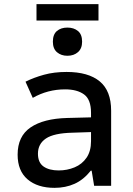

<svg xmlns="http://www.w3.org/2000/svg" viewBox="-20 -896 640 926"><path d="M243 10Q161 10 113 -31Q65 -72 65 -150Q65 -239 127.5 -281.5Q190 -324 304 -327L419 -330V-352Q419 -416 385.5 -440.5Q352 -465 294 -465Q210 -465 138 -424L103 -502Q143 -522 192 -535.5Q241 -549 301 -549Q406 -549 461 -503.5Q516 -458 516 -362V0H434L422 -73H418Q383 -29 339.5 -9.5Q296 10 243 10ZM263 -74Q304 -74 340 -89Q376 -104 397.5 -135.5Q419 -167 419 -215V-259L330 -256Q240 -254 201.5 -228Q163 -202 163 -155Q163 -112 190 -93Q217 -74 263 -74ZM305 -627Q275 -627 255 -644Q235 -661 235 -695Q235 -730 254.5 -746.5Q274 -763 305 -763Q336 -763 356 -746.5Q376 -730 376 -695Q376 -662 356 -644.5Q336 -627 305 -627ZM156 -797V-876H455V-797Z"/></svg>

Font: Noto Sans Mono Medium
Style: Regular
Weight: 500
Designer: Monotype Design Team
Foundry: Monotype Imaging Inc.
Version: Version 2.014